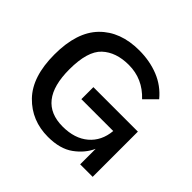

<svg xmlns="http://www.w3.org/2000/svg" viewBox="-176 -914 1129 1129"><g transform="rotate(45 388.0 -350.0)"><path d="M607 -129Q580 -68 519.5 -24Q459 20 359 20Q223 20 133 -72.5Q43 -165 43 -350Q43 -536 133 -628Q223 -720 379 -720Q467 -720 540.5 -690.5Q614 -661 665 -599L594 -528Q512 -616 396 -616Q290 -616 228.5 -558.5Q167 -501 167 -350Q167 -84 377 -84Q477 -84 537.5 -135.5Q598 -187 606 -276H341V-376H711V0H607Z"/></g></svg>

Font: Moderustic Med
Style: Regular
Weight: 500
Designer: Tural Alisoy
Foundry: TAFT Foundry
Version: Version 2.110